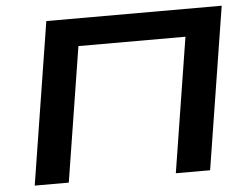

<svg xmlns="http://www.w3.org/2000/svg" viewBox="-51 -768 1075 831"><g transform="rotate(-5 487.0 -352.5)"><path d="M67 0 179 -705H941L829 0H680L773 -585H308L215 0Z"/></g></svg>

Font: Nunito Sans 10pt Expanded
Style: Bold Italic
Weight: 700
Width: 7
Italic angle: -9°
Designer: Vernon Adams
Foundry: Vernon Adams
Version: Version 3.101;gftools[0.9.27]